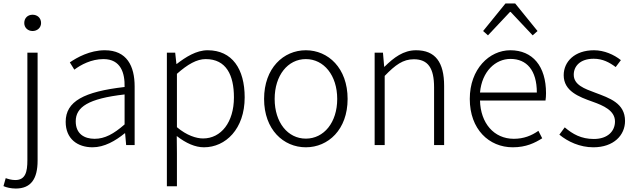

<svg xmlns="http://www.w3.org/2000/svg" viewBox="-58 -837 3665 1108"><path d="M33 251C120 251 159 196 159 90V-533H100V88C100 155 89 202 30 202C9 202 -11 196 -25 191L-38 237C-21 245 6 251 33 251ZM130 -658C157 -658 179 -677 179 -704C179 -734 157 -752 130 -752C103 -752 82 -734 82 -704C82 -677 103 -658 130 -658Z M476 13C544 13 608 -24 662 -68H664L670 0H719V-338C719 -456 674 -547 547 -547C460 -547 386 -505 345 -477L371 -435C408 -463 469 -496 539 -496C640 -496 663 -414 661 -335C426 -308 321 -252 321 -134C321 -35 390 13 476 13ZM488 -36C429 -36 379 -64 379 -137C379 -219 451 -268 661 -292V-119C598 -64 547 -36 488 -36Z M905 238H963V46L962 -52C1016 -10 1069 13 1119 13C1244 13 1354 -93 1354 -275C1354 -439 1282 -547 1140 -547C1075 -547 1014 -508 962 -468H960L953 -533H905ZM1114 -38C1075 -38 1020 -55 963 -103V-411C1025 -466 1078 -496 1129 -496C1248 -496 1292 -403 1292 -275C1292 -132 1218 -38 1114 -38Z M1707 13C1836 13 1948 -89 1948 -266C1948 -444 1836 -547 1707 -547C1578 -547 1466 -444 1466 -266C1466 -89 1578 13 1707 13ZM1707 -37C1603 -37 1527 -130 1527 -266C1527 -402 1603 -496 1707 -496C1811 -496 1888 -402 1888 -266C1888 -130 1811 -37 1707 -37Z M2104 0H2162V-399C2224 -463 2268 -495 2330 -495C2412 -495 2447 -444 2447 -333V0H2505V-341C2505 -478 2454 -547 2343 -547C2270 -547 2215 -505 2161 -452H2159L2152 -533H2104Z M2901 13C2978 13 3028 -12 3071 -39L3049 -82C3009 -54 2964 -36 2907 -36C2792 -36 2715 -127 2712 -257H3090C3092 -270 3093 -284 3093 -299C3093 -455 3016 -547 2887 -547C2766 -547 2653 -439 2653 -266C2653 -91 2764 13 2901 13ZM2712 -303C2723 -425 2801 -497 2888 -497C2981 -497 3040 -432 3040 -303ZM2730 -658 2758 -633 2885 -768H2889L3016 -633L3044 -658L2915 -817H2859Z M3366 13C3484 13 3549 -57 3549 -139C3549 -242 3459 -271 3377 -302C3315 -325 3253 -347 3253 -406C3253 -454 3289 -498 3368 -498C3420 -498 3459 -477 3495 -450L3525 -490C3485 -522 3428 -547 3370 -547C3258 -547 3195 -481 3195 -403C3195 -311 3283 -278 3362 -250C3424 -228 3491 -199 3491 -136C3491 -81 3450 -35 3369 -35C3296 -35 3247 -63 3201 -102L3170 -60C3218 -20 3288 13 3366 13Z"/></svg>

Font: Noto Sans T Chinese Light
Style: Regular
Weight: 300
Designer: Ryoko NISHIZUKA (kana & ideographs); Paul D. Hunt (Latin, Greek & Cyrillic); Wenlong ZHANG (bopomofo); Sandoll Communica
Foundry: Adobe Systems Incorporated
Version: Version 1.000;PS 1;hotconv 1.0.78;makeotf.lib2.5.61930